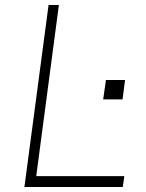

<svg xmlns="http://www.w3.org/2000/svg" viewBox="-20 -743 581 763"><path d="M173 -723 77 0H468L474 -43H124L214 -723ZM477 -425H401L390 -348H467Z"/></svg>

Font: United Sans Thin
Style: Italic
Weight: 100
Italic angle: -8°
Designer: Pablo Impallari, Rodrigo Fuenzalida (Modified by Dan O. Williams)
Version: Version 1.000;PS 001.000;hotconv 1.0.88;makeotf.lib2.5.64775